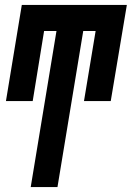

<svg xmlns="http://www.w3.org/2000/svg" viewBox="-20 -540 540 775"><path d="M104 215 208 -415H158L112 -132H4L68 -520H492L427 -132H319L366 -415H316L212 215Z"/></svg>

Font: Iosevka SS04 Extrabold
Style: Italic
Weight: 800
Italic angle: -9°
Monospace: yes
Designer: Belleve Invis
Foundry: Belleve Invis
Version: Version 19.0.0; ttfautohint (v1.8.4)